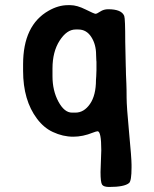

<svg xmlns="http://www.w3.org/2000/svg" viewBox="-20 -536 607 759"><path d="M360.8 -296.9 359.9 -319.3Q359.9 -360.4 340.8 -389.9Q321.8 -419.4 289.6 -419.4H278.8Q244.1 -419.4 215.8 -375.5Q187.5 -331.5 187.5 -265.1V-234.9Q187.5 -177.7 210.9 -134.3Q234.4 -90.8 264.6 -90.8H278.3Q312 -90.8 335.7 -125Q359.4 -159.2 359.4 -220.2Q360.4 -230 360.4 -234.4L361.3 -258.3V-292ZM500 115.2V126.5Q500 179.2 490.2 187.5Q471.7 203.1 411.6 203.1Q389.6 203.1 383.5 193.8Q377.4 184.6 377.4 144L380.4 58.1Q380.4 -17.1 365.7 -17.1Q359.9 -16.6 347.2 -11.7Q307.6 4.4 269.5 4.4Q228.5 4.4 189 -14.2Q153.8 -30.3 126.5 -66.4Q71.3 -139.6 71.3 -255.9V-281.7Q71.3 -436.5 172.4 -493.7Q210.9 -515.6 248 -515.6H258.3Q284.2 -515.6 318.4 -498.5Q352.5 -481.4 357.7 -481.4Q362.8 -481.4 376.5 -490.5Q390.1 -499.5 407.7 -499.5Q460.9 -499.5 471.2 -472.7Q475.1 -462.4 475.1 -370.6L477.1 -276.9L477.5 -265.1Q478 -253.4 478 -241.7L479.5 -207Q480.5 -184.1 480.5 -149.9Q480.5 -115.7 490.2 -13.2Q500 89.4 500 115.2Z"/></svg>

Font: Averia Sans
Style: Bold
Weight: 700
Version: Version 1.0